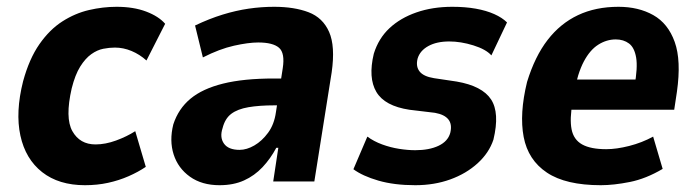

<svg xmlns="http://www.w3.org/2000/svg" viewBox="-20 -534 2052 565"><path d="M230 11Q153 11 104 -27.5Q55 -66 40 -135Q25 -204 48 -295Q66 -361 96 -404Q126 -447 163.5 -471Q201 -495 242 -504.5Q283 -514 323 -514Q373 -514 410 -500Q447 -486 466 -464L411 -356Q391 -374 367 -384Q343 -394 318 -394Q302 -394 284 -390.5Q266 -387 248.5 -374.5Q231 -362 216 -338Q201 -314 191 -274Q171 -187 193 -148Q215 -109 261 -109Q290 -109 321.5 -120.5Q353 -132 378 -148L409 -43Q387 -28 358.5 -15.5Q330 -3 298 4Q266 11 230 11Z M626 11Q574 11 539 -14Q504 -39 491 -79.5Q478 -120 490 -168Q505 -214 540.5 -243.5Q576 -273 636.5 -288Q697 -303 786 -303H829L818 -224H788Q743 -224 711 -218.5Q679 -213 660.5 -199Q642 -185 635 -157Q626 -130 639 -111.5Q652 -93 685 -93Q706 -93 728.5 -106Q751 -119 769 -143.5Q787 -168 792 -204L812 -333Q819 -378 801 -393.5Q783 -409 740 -409Q711 -409 668.5 -399.5Q626 -390 577 -365L554 -459Q596 -479 635 -491Q674 -503 711.5 -508.5Q749 -514 787 -514Q846 -514 888 -498Q930 -482 948.5 -440Q967 -398 956 -321L905 0H784L799 -99H793Q776 -67 752.5 -42Q729 -17 698 -3Q667 11 626 11Z M1202 11Q1140 11 1093.5 -2.5Q1047 -16 1020 -36L1061 -132Q1080 -118 1104.5 -109Q1129 -100 1154.5 -96Q1180 -92 1202 -92Q1243 -92 1270.5 -105Q1298 -118 1305 -143Q1311 -168 1299.5 -182.5Q1288 -197 1260 -202L1185 -211Q1112 -222 1087.5 -263.5Q1063 -305 1080 -376Q1094 -421 1126 -451Q1158 -481 1205.5 -497.5Q1253 -514 1311 -514Q1349 -514 1380 -508.5Q1411 -503 1434.5 -492.5Q1458 -482 1472 -468L1426 -371Q1410 -389 1373 -400.5Q1336 -412 1302 -412Q1265 -412 1240.5 -398.5Q1216 -385 1209 -362Q1203 -339 1214.5 -324Q1226 -309 1257 -304L1324 -294Q1399 -281 1425 -241.5Q1451 -202 1432 -123Q1419 -84 1385.5 -53.5Q1352 -23 1305 -6Q1258 11 1202 11Z M1748 11Q1645 11 1589.5 -26Q1534 -63 1521 -131Q1508 -199 1531 -293Q1554 -368 1591.5 -416.5Q1629 -465 1681 -489.5Q1733 -514 1800 -514Q1859 -514 1902.5 -489.5Q1946 -465 1965.5 -410.5Q1985 -356 1972 -264L1964 -211H1641L1655 -300H1863L1847 -280Q1857 -335 1852 -364.5Q1847 -394 1831 -406Q1815 -418 1792 -418Q1765 -418 1740.5 -402.5Q1716 -387 1698 -353Q1680 -319 1669 -261L1665 -234Q1656 -184 1662 -153.5Q1668 -123 1693 -109Q1718 -95 1764 -95Q1794 -95 1831.5 -104.5Q1869 -114 1902 -132L1930 -37Q1881 -8 1833.5 1.5Q1786 11 1748 11Z"/></svg>

Font: Nunito Sans 7pt Condensed ExtraBold
Style: Italic
Weight: 800
Width: 3
Italic angle: -9°
Designer: Vernon Adams
Foundry: Vernon Adams
Version: Version 3.101;gftools[0.9.27]